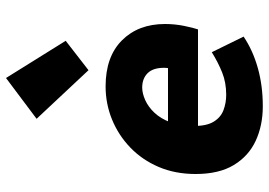

<svg xmlns="http://www.w3.org/2000/svg" viewBox="-148 -736 896 640"><g transform="rotate(-90 300.0 -416.0)"><path d="M266 12Q202 12 151 -11.5Q100 -35 70 -84.5Q40 -134 40 -212Q40 -280 63.5 -335Q87 -390 128 -429.5Q169 -469 221.5 -490.5Q274 -512 332 -512Q431 -512 485.5 -457.5Q540 -403 540 -314Q540 -281 533.5 -249.5Q527 -218 522 -204H159L176 -304H430L388 -281Q390 -289 392 -298.5Q394 -308 394 -317Q394 -354 376 -372Q358 -390 328 -390Q309 -390 286.5 -380Q264 -370 244.5 -349.5Q225 -329 212.5 -296.5Q200 -264 200 -218Q200 -175 214.5 -151.5Q229 -128 253 -119Q277 -110 304 -110Q345 -110 378.5 -123.5Q412 -137 446 -158L498 -52Q452 -21 393 -4.5Q334 12 266 12ZM386 -569 224 -742 360 -844 484 -645Z"/></g></svg>

Font: Source Code Pro ExtraLight Black
Style: Italic
Weight: 900
Italic angle: -11°
Monospace: yes
Version: Version 1.016;hotconv 1.0.116;makeotfexe 2.5.65601